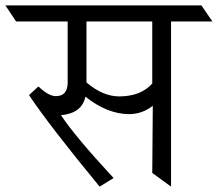

<svg xmlns="http://www.w3.org/2000/svg" viewBox="-78 -695 811 715"><path d="M403 -270Q322 -270 240 -335Q227 -273 149 -266Q204 -184 345 -32L293 0Q106 -227 30 -341L65 -373Q103 -337 130 -337Q174 -337 174 -388V-615H-18L-58 -675H672L713 -615H559V0L489 -51L491 -301Q451 -270 403 -270ZM244 -615V-388Q305 -336 366 -336Q446 -336 489 -384V-615Z"/></svg>

Font: Halant
Style: Regular
Weight: 400
Designer: Hitesh Malaviya (Devanagari), Satya Rajpurohit (Latin)
Foundry: Indian Type Foundry
Version: Version 1.101;PS 1.0;hotconv 1.0.78;makeotf.lib2.5.61930; tt